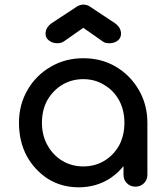

<svg xmlns="http://www.w3.org/2000/svg" viewBox="-20 -801 715 825"><path d="M318.4 3.9Q245.1 3.9 186.5 -32.2Q128.9 -69.3 94.7 -130.9Q61.5 -194.3 61.5 -273.4Q61.5 -351.6 98.6 -415Q134.8 -477.5 197.3 -513.7Q259.8 -550.8 337.9 -550.8Q416 -550.8 477.5 -514.6Q540 -477.5 576.2 -415Q613.3 -351.6 613.3 -273.4Q599.6 -273.4 574.2 -273.4Q574.2 -194.3 540 -131.8Q506.8 -69.3 449.2 -32.2Q390.6 3.9 318.4 3.9ZM337.9 -85.9Q388.7 -85.9 428.7 -110.4Q468.8 -134.8 492.2 -176.8Q514.6 -219.7 514.6 -273.4Q514.6 -327.1 492.2 -369.1Q468.8 -412.1 428.7 -435.5Q388.7 -460.9 337.9 -460.9Q288.1 -460.9 247.1 -436.5Q207 -412.1 182.6 -369.1Q160.2 -327.1 160.2 -273.4Q160.2 -219.7 183.6 -177.7Q207 -134.8 247.1 -110.4Q288.1 -85.9 337.9 -85.9ZM561.5 1Q540 1 525.4 -13.7Q510.7 -28.3 510.7 -49.8Q510.7 -100.6 510.7 -203.1Q515.6 -229.5 530.3 -308.6Q550.8 -299.8 613.3 -273.4Q613.3 -216.8 613.3 -49.8Q613.3 -28.3 598.6 -13.7Q584 1 561.5 1ZM226.6 -615.2Q205.1 -615.2 190.4 -627Q175.8 -637.7 175.8 -656.2Q175.8 -681.6 200.2 -700.2Q237.3 -724.6 311.5 -773.4Q325.2 -781.2 337.9 -781.2Q345.7 -781.2 351.6 -779.3Q358.4 -778.3 365.2 -773.4Q402.3 -749 475.6 -700.2Q500 -681.6 500 -656.2Q500 -637.7 486.3 -627Q471.7 -615.2 450.2 -615.2Q440.4 -615.2 432.6 -617.2Q424.8 -620.1 417 -626Q390.6 -644.5 337.9 -681.6Q318.4 -668 258.8 -626Q245.1 -615.2 226.6 -615.2Z"/></svg>

Font: Abed
Style: Bold
Weight: 700
Designer: Johan Aakerlund
Version: Version 3.105